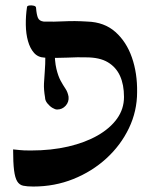

<svg xmlns="http://www.w3.org/2000/svg" viewBox="-20 -671 562 703"><path d="M180 -492Q180 -446 186.5 -419Q193 -392 202 -375.5Q211 -359 219.5 -346.5Q228 -334 231 -317Q233 -298 220.5 -284Q208 -270 189 -270Q182 -270 172 -276Q162 -282 153.5 -292.5Q145 -303 145 -314Q140 -343 141 -365Q142 -387 144 -410.5Q146 -434 146 -468ZM102 12Q79 12 65 9Q51 6 43 -7Q35 -20 31.5 -47.5Q28 -75 28 -124Q42 -123 53 -121.5Q64 -120 93 -120Q168 -120 230 -134.5Q292 -149 337.5 -175Q383 -201 408.5 -236.5Q434 -272 434 -316Q434 -361 419.5 -393Q405 -425 375 -443Q345 -461 295 -461Q267 -462 225.5 -460Q184 -458 143 -460Q119 -461 104.5 -477.5Q90 -494 82.5 -520.5Q75 -547 74.5 -580Q74 -613 79 -646Q80 -650 88 -651Q96 -652 104 -650Q112 -648 112 -642Q114 -617 119 -605.5Q124 -594 140 -592Q178 -591 215.5 -593Q253 -595 300 -592Q362 -590 402.5 -554Q443 -518 463 -460.5Q483 -403 482 -334Q482 -264 452 -201.5Q422 -139 369.5 -91Q317 -43 248.5 -15.5Q180 12 102 12Z"/></svg>

Font: Noto Rashi Hebrew Medium
Style: Regular
Weight: 500
Version: Version 1.006